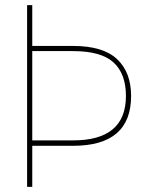

<svg xmlns="http://www.w3.org/2000/svg" viewBox="-20 -724 568 744"><path d="M105 -180H263Q468 -180 468 -352Q468 -438 420 -482Q372 -526 263 -526H105ZM488 -352Q488 -159 263 -159H105V0H85V-704H105V-546H263Q379 -546 433.5 -495Q488 -444 488 -352Z"/></svg>

Font: SVN-Poppins Thin
Style: Regular
Weight: 100
Designer: Ninad Kale (Devanagari), Jonny Pinhorn (Latin)
Foundry: Indian Type Foundry
Version: Version 3.002 2017